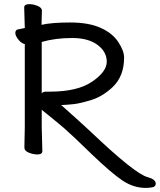

<svg xmlns="http://www.w3.org/2000/svg" viewBox="-20 -731 774 930"><path d="M182.1 -280.8Q174.3 -272.9 182.4 -280Q190.4 -287.1 202.1 -287.1H222.2Q355 -287.1 426 -335.4Q497.1 -383.8 497.1 -431.9Q497.1 -480 452.6 -513.4Q408.2 -546.9 329.1 -546.9Q248 -546.9 182.1 -527.8ZM686 179.2Q627.4 179.2 574.2 144Q521 108.9 422.4 14.2L344.2 -61Q283.2 -118.2 261.2 -135Q239.3 -151.9 182.1 -199.2V-115.2L185.1 1Q185.1 17.1 161.1 17.1Q141.1 17.1 119.6 8.5Q98.1 0 98.1 -17.1L100.1 -116.2V-517.1H105Q87.4 -517.1 70.8 -537.1Q54.2 -557.1 54.2 -570.8Q54.2 -586.9 68.4 -588.9L100.1 -595.2L97.2 -694.8Q97.2 -710.9 122.1 -710.9Q141.1 -710.9 162.1 -702.4Q183.1 -693.8 183.1 -679.2Q183.1 -667 182.1 -648.9Q181.2 -630.9 181.2 -610.8Q230 -622.1 320.3 -622.1Q409.2 -622.1 466.8 -596.4Q524.4 -570.8 552.7 -527.8Q581.1 -484.9 581.1 -452.1Q581.1 -360.8 524.4 -308.1Q476.1 -263.2 422.1 -246.6Q368.2 -230 336.7 -226.6Q305.2 -223.1 276.4 -222.2Q371.1 -138.2 417 -95.2Q634.3 111.8 695.3 127Q733.4 137.2 734.4 158.2Q734.4 173.8 716.8 176.5Q699.2 179.2 686 179.2Z"/></svg>

Font: LXGW WenKai GB Screen
Style: Regular
Weight: 400
Designer: LXGW / Fontworks Inc.
Foundry: LXGW / Fontworks Inc.
Version: Version 1.321;February 19, 2024;FontCreator 14.0.0.2901 64-b